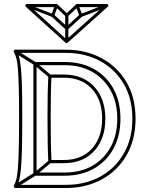

<svg xmlns="http://www.w3.org/2000/svg" viewBox="-20 -938 731 966"><path d="M164 -62V-618Q164 -621 158.5 -615.5Q153 -610 156 -610H306Q306 -610 306 -610Q306 -610 306 -610Q385 -610 444 -576.5Q503 -543 536.5 -483Q570 -423 570 -341Q570 -341 570 -341Q570 -341 570 -341Q570 -259 536.5 -198Q503 -137 444 -103.5Q385 -70 306 -70Q306 -70 306 -70Q306 -70 306 -70H156Q153 -70 158.5 -64.5Q164 -59 164 -62ZM236 -119 226 -131 151 -68Q151 -68 151.5 -68.5Q152 -69 152 -69L53 -7L61 7L160 -55Q161 -55 161 -55.5Q161 -56 161 -56ZM61 -687 53 -673 152 -611Q152 -611 151.5 -611.5Q151 -612 151 -612L226 -549L236 -561L161 -624Q161 -624 161 -624.5Q161 -625 160 -625ZM148 -62Q148 -59 150.5 -56.5Q153 -54 156 -54H306Q306 -54 306 -54Q306 -54 306 -54Q389 -54 452 -89.5Q515 -125 550.5 -189.5Q586 -254 586 -341Q586 -341 586 -341Q586 -341 586 -341Q586 -428 550.5 -492Q515 -556 452 -591Q389 -626 306 -626Q306 -626 306 -626Q306 -626 306 -626H156Q153 -626 150.5 -623.5Q148 -621 148 -618ZM57 8H311Q412 8 491.5 -35Q571 -78 616.5 -156.5Q662 -235 662 -341Q662 -447 616.5 -524.5Q571 -602 491.5 -645Q412 -688 311 -688H57Q53 -688 50.5 -684.5Q48 -681 50 -676Q58 -662 63 -642Q68 -622 70.5 -587Q73 -552 74.5 -495Q76 -438 76 -349Q76 -255 74.5 -194.5Q73 -134 70.5 -97Q68 -60 63 -39.5Q58 -19 50 -4Q48 0 50.5 4Q53 8 57 8ZM301 -547Q391 -547 442.5 -491Q494 -435 494 -341Q494 -247 442.5 -190Q391 -133 301 -133H231L239 -125Q237 -163 236 -217Q235 -271 235 -349Q235 -420 236 -470Q237 -520 239 -554L231 -547ZM57 -8 64 4Q72 -11 77 -32.5Q82 -54 85.5 -91.5Q89 -129 90.5 -191Q92 -253 92 -349Q92 -440 90.5 -498.5Q89 -557 85.5 -592.5Q82 -628 77 -648.5Q72 -669 64 -684L57 -672H311Q408 -672 483.5 -631Q559 -590 602.5 -516Q646 -442 646 -341Q646 -240 602.5 -165Q559 -90 483.5 -49Q408 -8 311 -8ZM301 -563H231Q228 -563 225.5 -561Q223 -559 223 -556Q221 -520 220 -470Q219 -420 219 -349Q219 -271 220 -217Q221 -163 223 -125Q223 -121 225.5 -119Q228 -117 231 -117H301Q397 -117 453.5 -178Q510 -239 510 -341Q510 -442 453.5 -502.5Q397 -563 301 -563ZM250 -866 240 -854 311 -789Q313 -787 316 -787Q319 -787 321 -789L392 -854L382 -866L311 -801Q309 -799 316 -799Q323 -799 321 -801ZM118 -917 112 -903 242 -853Q245 -852 248 -853Q251 -854 252 -857L271 -907L257 -913L238 -863Q237 -860 244 -863Q251 -866 248 -867ZM375 -913 361 -907 380 -857Q381 -854 384 -853Q387 -852 390 -853L520 -903L514 -917L384 -867Q381 -866 388.5 -863Q396 -860 394 -863ZM324 -861H308V-795Q308 -795 308 -795Q308 -795 308 -795V-729H324V-795Q324 -795 324 -795Q324 -795 324 -795ZM517 -918H368Q365 -918 363 -916L311 -867H321L269 -916Q267 -918 264 -918H115Q110 -918 108 -913Q106 -908 110 -904L310 -723Q312 -721 315 -721Q318 -721 320 -723L522 -904Q527 -908 524.5 -913Q522 -918 517 -918ZM517 -902 512 -916 310 -735H320L120 -916L115 -902H264L259 -904L311 -855Q313 -853 316 -853Q319 -853 321 -855L373 -904L368 -902Z"/></svg>

Font: Tilt Prism
Style: Regular
Weight: 400
Version: Version 1.000